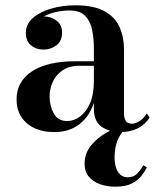

<svg xmlns="http://www.w3.org/2000/svg" viewBox="-20 -488 592 724"><path d="M534 143.5Q526.5 157.5 513.8 174.5Q501 191.5 477.2 203.8Q453.5 216 414.5 216Q385 216 358.5 207Q332 198 315.5 179Q299 160 299 130Q299 90 323.5 60.2Q348 30.5 384 10.8Q420 -9 454.5 -20L461.5 -8Q442 3 427 32.8Q412 62.5 412 105Q412 140 425 160.2Q438 180.5 461.5 180.5Q483.5 180.5 496.8 167Q510 153.5 520.5 135ZM264.5 -257H334V-304.5Q334 -340.5 327.8 -373.5Q321.5 -406.5 301.8 -427.5Q282 -448.5 242 -448.5Q218.5 -448.5 192.5 -443Q166.5 -437.5 145 -426Q172 -426 193 -410.2Q214 -394.5 214 -365.5Q214 -332.5 192.2 -316.8Q170.5 -301 144.5 -301Q116 -301 96.8 -317.2Q77.5 -333.5 77.5 -363.5Q77.5 -397.5 104.8 -420.8Q132 -444 174.5 -456Q217 -468 262.5 -468Q335 -468 375 -445.2Q415 -422.5 431.2 -385.2Q447.5 -348 447.5 -304.5V-61Q447.5 -44.5 453.5 -33Q459.5 -21.5 478.5 -21.5Q491 -21.5 507.2 -32Q523.5 -42.5 533.5 -60.5L544 -45Q530 -20.5 501.5 -5.2Q473 10 433.5 10Q392 10 363 -10.2Q334 -30.5 334 -78V-100.5Q317.5 -49 279.2 -19.5Q241 10 185 10Q120 10 81.2 -23.2Q42.5 -56.5 42.5 -113.5Q42.5 -180.5 100.2 -218.8Q158 -257 264.5 -257ZM233.5 -31.5Q258 -31.5 281 -48Q304 -64.5 319 -97.8Q334 -131 334 -182.5V-240H280.5Q240 -240 214.8 -222Q189.5 -204 178.2 -177.5Q167 -151 167 -125Q167 -88.5 182.8 -60Q198.5 -31.5 233.5 -31.5Z"/></svg>

Font: Bodoni* 11pt Medium
Style: Regular
Weight: 500
Version: Version 2.3